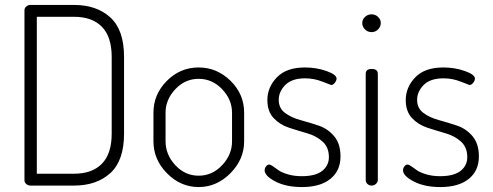

<svg xmlns="http://www.w3.org/2000/svg" viewBox="-20 -751 1994 777"><path d="M103 -731H280Q371 -731 426.5 -680.5Q482 -630 482 -521V-210Q482 -101 426.5 -50.5Q371 0 280 0H103Q93 0 86 -6.5Q79 -13 79 -21V-710Q79 -718 86 -724.5Q93 -731 103 -731ZM280 -683H129V-48H280Q353 -48 392.5 -88.5Q432 -129 432 -210V-521Q432 -602 392.5 -642.5Q353 -683 280 -683Z M784 -478Q858 -478 913 -424Q968 -370 968 -295V-179Q968 -106 912.5 -50Q857 6 784 6Q711 6 656 -49.5Q601 -105 601 -179V-295Q601 -369 655 -423.5Q709 -478 784 -478ZM919 -179V-295Q919 -348 879 -390Q839 -432 784 -432Q729 -432 689.5 -390Q650 -348 650 -295V-179Q650 -125 689.5 -82.5Q729 -40 784 -40Q839 -40 879 -82.5Q919 -125 919 -179Z M1201 -38Q1257 -38 1284 -59.5Q1311 -81 1311 -115Q1311 -155 1285.5 -178Q1260 -201 1223.5 -211.5Q1187 -222 1150 -234Q1113 -246 1087.5 -273Q1062 -300 1062 -346Q1062 -398 1100.5 -438Q1139 -478 1214 -478Q1261 -478 1301.5 -463.5Q1342 -449 1342 -433Q1342 -425 1335 -416Q1328 -407 1320 -407Q1319 -407 1285 -420.5Q1251 -434 1215 -434Q1161 -434 1134.5 -407Q1108 -380 1108 -347Q1108 -313 1133.5 -294Q1159 -275 1196 -265Q1233 -255 1270 -242.5Q1307 -230 1332.5 -199.5Q1358 -169 1358 -118Q1358 -60 1317 -27Q1276 6 1202 6Q1138 6 1094.5 -16.5Q1051 -39 1051 -62Q1051 -70 1056.5 -77.5Q1062 -85 1069 -85Q1075 -85 1085.5 -77.5Q1096 -70 1108 -61.5Q1120 -53 1145 -45.5Q1170 -38 1201 -38Z M1484 -472Q1509 -472 1509 -452V-22Q1509 -14 1501.5 -7Q1494 0 1484 0Q1474 0 1467 -6.5Q1460 -13 1460 -22V-452Q1460 -472 1484 -472ZM1484 -693Q1499 -693 1510 -682.5Q1521 -672 1521 -658Q1521 -643 1510 -632Q1499 -621 1484 -621Q1468 -621 1457 -632Q1446 -643 1446 -658Q1446 -672 1457 -682.5Q1468 -693 1484 -693Z M1761 -38Q1817 -38 1844 -59.5Q1871 -81 1871 -115Q1871 -155 1845.5 -178Q1820 -201 1783.5 -211.5Q1747 -222 1710 -234Q1673 -246 1647.5 -273Q1622 -300 1622 -346Q1622 -398 1660.5 -438Q1699 -478 1774 -478Q1821 -478 1861.5 -463.5Q1902 -449 1902 -433Q1902 -425 1895 -416Q1888 -407 1880 -407Q1879 -407 1845 -420.5Q1811 -434 1775 -434Q1721 -434 1694.5 -407Q1668 -380 1668 -347Q1668 -313 1693.5 -294Q1719 -275 1756 -265Q1793 -255 1830 -242.5Q1867 -230 1892.5 -199.5Q1918 -169 1918 -118Q1918 -60 1877 -27Q1836 6 1762 6Q1698 6 1654.5 -16.5Q1611 -39 1611 -62Q1611 -70 1616.5 -77.5Q1622 -85 1629 -85Q1635 -85 1645.5 -77.5Q1656 -70 1668 -61.5Q1680 -53 1705 -45.5Q1730 -38 1761 -38Z"/></svg>

Font: Dosis
Style: Light
Weight: 300
Designer: Edgar Tolentino, Pablo Impallari, Igino Marini
Foundry: Edgar Tolentino, Pablo Impallari, Igino Marini
Version: Version 1.007